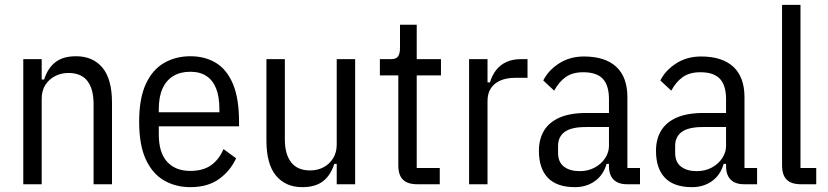

<svg xmlns="http://www.w3.org/2000/svg" viewBox="-20 -760 3417 792"><path d="M152 0H76V-516H152V-432H162Q177 -479 208.5 -503.5Q240 -528 294 -528Q363 -528 402.5 -481Q442 -434 442 -336V0H366V-331Q366 -393 340.5 -426Q315 -459 262 -459Q232 -459 207 -446Q182 -433 167 -409.5Q152 -386 152 -352Z M765 12Q705 12 657 -15.5Q609 -43 581.5 -102.5Q554 -162 554 -258Q554 -354 581.5 -413.5Q609 -473 657 -500.5Q705 -528 765 -528Q826 -528 871 -500.5Q916 -473 941 -413.5Q966 -354 966 -258V-239H635V-206Q635 -130 669.5 -92.5Q704 -55 765 -55Q817 -55 850 -78Q883 -101 902 -145L954 -107Q930 -55 883.5 -21.5Q837 12 765 12ZM765 -464Q724 -464 695 -446.5Q666 -429 650.5 -395Q635 -361 635 -310V-297H885V-310Q885 -361 871.5 -395Q858 -429 831.5 -446.5Q805 -464 765 -464Z M1369 0V-84H1359Q1344 -37 1312.5 -12.5Q1281 12 1227 12Q1158 12 1118.5 -35.5Q1079 -83 1079 -180V-516H1155V-185Q1155 -124 1181 -90.5Q1207 -57 1259 -57Q1290 -57 1314.5 -70Q1339 -83 1354 -107Q1369 -131 1369 -164V-516H1445V0Z M1794 0H1701Q1661 0 1642 -19Q1623 -38 1623 -78V-449H1547V-516H1592Q1615 -516 1622.5 -528Q1630 -540 1630 -562V-658H1699V-516H1799V-449H1699V-67H1794Z M1991 0H1915V-516H1991V-420H2001Q2010 -450 2027 -471.5Q2044 -493 2069.5 -504.5Q2095 -516 2128 -516H2156V-439H2106Q2070 -439 2044.5 -428Q2019 -417 2005 -396Q1991 -375 1991 -343Z M2620 0H2566Q2542 0 2525.5 -8.5Q2509 -17 2500.5 -33.5Q2492 -50 2492 -74V-94L2502 -84H2482Q2469 -38 2434 -13Q2399 12 2352 12Q2277 12 2240 -26.5Q2203 -65 2203 -138Q2203 -186 2224 -221Q2245 -256 2288.5 -275Q2332 -294 2399 -294H2492V-351Q2492 -408 2466.5 -435Q2441 -462 2386 -462Q2342 -462 2314 -442.5Q2286 -423 2266 -386L2221 -428Q2241 -469 2285.5 -498Q2330 -527 2389 -527Q2476 -527 2522 -484.5Q2568 -442 2568 -359V-67H2620ZM2492 -236H2397Q2337 -236 2309.5 -216Q2282 -196 2282 -158V-130Q2282 -91 2306.5 -72.5Q2331 -54 2371 -54Q2406 -54 2433.5 -69Q2461 -84 2476.5 -108Q2492 -132 2492 -158Z M3103 0H3049Q3025 0 3008.5 -8.5Q2992 -17 2983.5 -33.5Q2975 -50 2975 -74V-94L2985 -84H2965Q2952 -38 2917 -13Q2882 12 2835 12Q2760 12 2723 -26.5Q2686 -65 2686 -138Q2686 -186 2707 -221Q2728 -256 2771.5 -275Q2815 -294 2882 -294H2975V-351Q2975 -408 2949.5 -435Q2924 -462 2869 -462Q2825 -462 2797 -442.5Q2769 -423 2749 -386L2704 -428Q2724 -469 2768.5 -498Q2813 -527 2872 -527Q2959 -527 3005 -484.5Q3051 -442 3051 -359V-67H3103ZM2975 -236H2880Q2820 -236 2792.5 -216Q2765 -196 2765 -158V-130Q2765 -91 2789.5 -72.5Q2814 -54 2854 -54Q2889 -54 2916.5 -69Q2944 -84 2959.5 -108Q2975 -132 2975 -158Z M3347 0H3284Q3244 0 3225 -19Q3206 -38 3206 -78V-740H3282V-67H3347Z"/></svg>

Font: IBM Plex Sans Condensed
Style: Regular
Weight: 400
Width: 3
Designer: Mike Abbink, Paul van der Laan, Pieter van Rosmalen
Foundry: Bold Monday
Version: Version 3.201